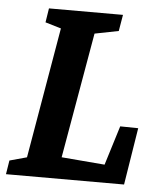

<svg xmlns="http://www.w3.org/2000/svg" viewBox="-54 -648 573 690"><g transform="rotate(5 232.5 -303.5)"><path d="M452 -206 419 0H-7L1 -50L63 -67L144 -539L87 -556L95 -607H362L352 -548L266 -531L187 -78L343 -65L387 -207Z"/></g></svg>

Font: Grenze SemiBold
Style: Italic
Weight: 600
Italic angle: -10°
Designer: Renata Polastri
Foundry: Omnibus-Type
Version: Version 1.002; ttfautohint (v1.8)